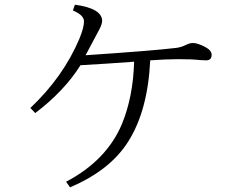

<svg xmlns="http://www.w3.org/2000/svg" viewBox="-20 -799 1040 827"><path d="M627 -539.1Q616.7 -322.8 532.7 -189.9Q454.6 -65.4 281.7 7.8L264.6 -16.1Q439 -107.9 504.9 -264.2Q553.7 -382.3 557.6 -533.2Q440.4 -524.4 326.7 -518.1Q257.3 -407.2 131.8 -312L110.8 -334Q252.4 -467.8 321.8 -631.8Q341.8 -680.2 341.8 -707Q341.8 -733.9 293.9 -753.9L302.7 -778.8Q419.9 -762.7 419.9 -709Q419.9 -695.8 408.7 -673.8L348.6 -561Q644 -581.1 730.5 -591.8Q756.8 -593.3 783.7 -606.9Q798.8 -613.8 810.5 -613.8Q831.1 -613.8 863.8 -596.7Q891.6 -582 891.6 -563Q891.6 -539.1 867.7 -539.1Q852.5 -539.1 844.7 -540Q762.2 -548.8 627 -539.1Z"/></svg>

Font: I.Ming
Style: Regular
Weight: 400
Designer: Ichiten Fonts Project
Version: Version 5.10 Mar 24, 2018